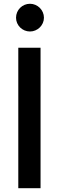

<svg xmlns="http://www.w3.org/2000/svg" viewBox="-20 -998 312 1018"><path d="M77 0H195V-745H77ZM65 -904C65 -864 98 -831 139 -831C179 -831 213 -864 213 -904C213 -945 179 -978 139 -978C98 -978 65 -945 65 -904Z"/></svg>

Font: Mluvka SemiBold
Style: Regular
Weight: 600
Designer: Modified by Jiří Krblich, Original typeface by Gumpita Rahayu
Foundry: Gumpita Rahayu & Jiří Krblich
Version: Version 2.000;Glyphs 3.1.1 (3134)